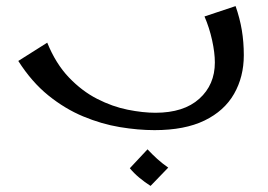

<svg xmlns="http://www.w3.org/2000/svg" viewBox="-20 -420 880 630"><path d="M487 7Q433 7 373 -3Q313 -13 253 -38Q193 -63 138.5 -107Q84 -151 40 -220L135 -280Q163 -211 206 -166Q249 -121 299 -95.5Q349 -70 399 -60Q449 -50 490 -50Q583 -50 634 -96Q685 -142 685 -215Q685 -247 676 -288Q667 -329 651 -366L753 -400Q767 -360 773.5 -321Q780 -282 780 -239Q780 -168 748 -112Q716 -56 651 -24.5Q586 7 487 7ZM474 190Q455 178 437 163Q419 148 406 132L464 70Q480 87 496 101.5Q512 116 532 130Z"/></svg>

Font: Marhey Light
Style: Regular
Weight: 300
Designer: Nur Syamsi & Bustanul Arifin
Foundry: Namelatype
Version: Version 1.000